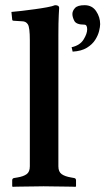

<svg xmlns="http://www.w3.org/2000/svg" viewBox="-20 -718 406 740"><path d="M95 -563Q95 -612 87.5 -624Q80 -636 65 -636L33 -638Q27 -638 27 -643L24 -672Q39 -673 63.5 -676Q88 -679 114 -682.5Q140 -686 161.5 -690Q183 -694 192 -698Q208 -698 208 -688Q208 -688 206.5 -660Q205 -632 205 -583V-77Q205 -56 217.5 -47Q230 -38 254 -34L265 -32Q273 -31 273 -23V0L271 2Q271 2 257.5 1.5Q244 1 224 1Q204 1 183.5 0.5Q163 0 148 0Q135 0 115 0.5Q95 1 75.5 1Q56 1 42.5 1.5Q29 2 29 2L27 0V-23Q27 -31 35 -32L47 -34Q71 -38 83 -47Q95 -56 95 -77ZM306 -698Q335 -698 350.5 -675Q366 -652 366 -625Q366 -615 362 -598.5Q358 -582 347 -564.5Q336 -547 315 -534Q294 -521 260 -519L256 -536Q288 -543 302 -565.5Q316 -588 316 -605Q316 -623 305 -623Q274 -623 266.5 -637.5Q259 -652 259 -664Q259 -676 269 -687Q279 -698 306 -698Z"/></svg>

Font: Libertinus Serif SemiBold
Style: Regular
Weight: 600
Designer: Philipp H. Poll, Khaled Hosny
Foundry: Caleb Maclennan
Version: Version 7.051;RELEASE